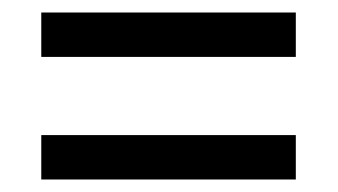

<svg xmlns="http://www.w3.org/2000/svg" viewBox="-20 -476 540 307"><path d="M46 -456V-385H453V-456ZM46 -260V-189H453V-260Z"/></svg>

Font: Noto Sans Gurmukhi SemiCondensed
Style: Regular
Weight: 400
Width: 4
Designer: Jelle Bosma - Monotype Design Team
Foundry: Monotype Imaging Inc.
Version: Version 2.004